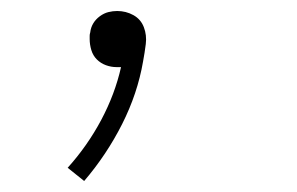

<svg xmlns="http://www.w3.org/2000/svg" viewBox="-20 -114 540 349"><path d="M133 215 103 191Q139 151 164 104Q189 57 200 8H192Q182 8 172.5 4.5Q163 1 156 -6Q149 -13 146 -23Q143 -33 143 -43Q143 -46 143 -49Q143 -52 144 -55Q145 -64 149.5 -71.5Q154 -79 161.5 -84.5Q169 -90 177 -92Q185 -94 193 -94Q209 -94 222.5 -86.5Q236 -79 241.5 -64.5Q247 -50 245 -34Q243 -18 240 -2Q230 56 202 111.5Q174 167 133 215Z"/></svg>

Font: Iosevka Extralight
Style: Italic
Weight: 200
Italic angle: -9°
Monospace: yes
Designer: Belleve Invis
Foundry: Belleve Invis
Version: Version 32.5.0; ttfautohint (v1.8.4)